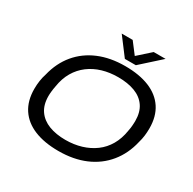

<svg xmlns="http://www.w3.org/2000/svg" viewBox="-188 -1068 1282 1274"><g transform="rotate(30 453.0 -430.5)"><path d="M415 12Q307 12 230 -19.5Q153 -51 112 -113Q71 -175 71 -266Q71 -298 75.5 -328Q80 -358 89 -385Q113 -484 171.5 -554Q230 -624 318 -661Q406 -698 519 -698Q628 -698 705 -666.5Q782 -635 823 -573Q864 -511 864 -420Q864 -391 860.5 -363Q857 -335 849 -308Q826 -208 767 -136Q708 -64 619 -26Q530 12 415 12ZM418 -75Q483 -75 539 -92Q595 -109 639 -141.5Q683 -174 711.5 -223Q740 -272 750 -336Q753 -350 754.5 -361.5Q756 -373 756.5 -382Q757 -391 757.5 -399.5Q758 -408 758 -415Q758 -483 728 -526.5Q698 -570 643.5 -590.5Q589 -611 516 -611Q451 -611 395.5 -594.5Q340 -578 296 -545Q252 -512 223.5 -463.5Q195 -415 185 -351Q182 -337 180.5 -325.5Q179 -314 178 -305Q177 -296 176.5 -287.5Q176 -279 176 -272Q176 -204 206.5 -160.5Q237 -117 291.5 -96Q346 -75 418 -75ZM726 -873 576 -738H492L390 -873H474L558 -763H512L635 -873Z"/></g></svg>

Font: Archivo SemiExpanded
Style: Italic
Weight: 400
Width: 6
Italic angle: -10°
Designer: Hector Gatti
Foundry: Omnibus-Type
Version: Version 2.001